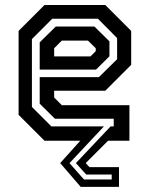

<svg xmlns="http://www.w3.org/2000/svg" viewBox="-20 -560 595 764"><path d="M301 183.5 219.5 89 299.5 0H157L54 -103V-437L157 -540H399L502 -437V-302L399 -199H195.5V-172L226 -141.5H495V0H410L321 89L336 105H453.5V183.5ZM314 154H424.5V134.5H323L282 89L420 -57H432.5V-87.5H198.5L138 -147.5V-253H373.5L446 -324.5V-408.5L369.5 -485.5H188L107 -404.5V-134.5L184.5 -57H393.5L256.5 89ZM138 -283V-391.5L202 -454.5H355.5L415.5 -395.5V-336L362 -283ZM195.5 -335.5H340L361 -356.5V-368L330 -398.5H226L195.5 -368Z"/></svg>

Font: Tourney Condensed SemiBold
Style: Regular
Weight: 600
Width: 3
Designer: Tyler Finck
Foundry: Etcetera Type Co
Version: Version 1.010; ttfautohint (v1.8.3)